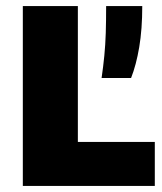

<svg xmlns="http://www.w3.org/2000/svg" viewBox="-20 -615 536 635"><path d="M55.5 0V-595H237.5V-145.5H492V0ZM316 -357Q321.5 -395 325 -430.5Q328.5 -466 329.8 -505.8Q331 -545.5 331 -595H450.5Q450.5 -518.5 440.5 -459.2Q430.5 -400 413.5 -357Z"/></svg>

Font: Encode Sans SC SemiCondensed ExtraBold
Style: Regular
Weight: 800
Width: 4
Designer: Multiple Designers
Foundry: Impallari Type
Version: Version 3.002